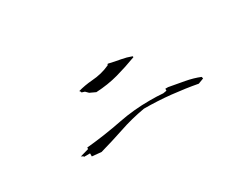

<svg xmlns="http://www.w3.org/2000/svg" viewBox="-39 -783 1078 827"><g transform="rotate(-30 500.0 -369.5)"><path d="M543 -281.7Q609.9 -281.7 675.5 -274.9Q741.2 -268.1 801.3 -256.8L828.6 -267.1L826.7 -275.9Q794.4 -289.1 756.1 -296.1Q717.8 -303.2 679.2 -310.1H665.5V-300.3L647.9 -297.4L616.7 -299.3Q599.1 -299.8 582 -299.8Q502 -299.8 428.2 -285.2Q340.3 -267.6 247.6 -258.8V-256.8V-251.5L204.6 -239.3L215.3 -233.9V-231H245.6V-215.8L291.5 -211.4Q354 -229 413.6 -249Q474.6 -270 542.5 -281.7ZM502.4 -526.9V-522.5L498 -520.5Q459 -502.4 410.2 -499Q372.6 -496.1 338.4 -486.3L341.8 -484.9L345.2 -476.6L359.4 -472.2L372.6 -459L400.9 -445.8Q460.4 -448.7 511.7 -462.9Q563 -477.1 614.7 -496.6L613.8 -501.5Q589.8 -510.7 563 -515.4Q536.1 -520 506.8 -526.9Z"/></g></svg>

Font: Bakudai
Style: ExtraLight
Weight: 200
Version: Version 1.48